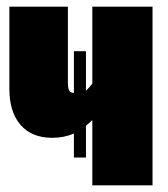

<svg xmlns="http://www.w3.org/2000/svg" viewBox="-20 -554 503 574"><path d="M436 -534V0H256V-195L237 -178V-83H201V-155Q172 -142 136 -142Q75 -142 41.5 -180.5Q8 -219 8 -289V-534H183V-305Q183 -291 186.5 -284Q190 -277 201 -276V-401H237V-283Q246 -291 256 -304V-534Z"/></svg>

Font: Fira Sans Extra Condensed Black
Style: Regular
Weight: 900
Width: 1
Designer: Carrois Corporate & Edenspiekermann AG
Foundry: Carrois Corporate GbR & Edenspiekermann AG
Version: Version 4.203